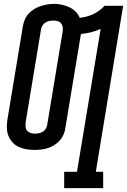

<svg xmlns="http://www.w3.org/2000/svg" viewBox="-20 -765 655 990"><path d="M311 205V121H377L499 -616Q475 -605 449 -598.5Q423 -592 398 -590Q398 -589 397.5 -588.5Q397 -588 397 -588L317 -105Q315 -88 307.5 -71Q300 -54 288 -40.5Q276 -27 260 -17Q244 -7 227 -1.5Q210 4 192.5 6Q175 8 158 8Q136 8 115.5 4.5Q95 1 76.5 -7.5Q58 -16 44.5 -31Q31 -46 23.5 -64.5Q16 -83 15.5 -104.5Q15 -126 18 -147L98 -630Q101 -647 108 -664Q115 -681 127.5 -694.5Q140 -708 156 -718Q172 -728 189.5 -733.5Q207 -739 224 -742Q241 -745 259 -745Q280 -745 300 -740.5Q320 -736 338 -727.5Q356 -719 370 -705Q384 -691 391 -673Q409 -675 426 -679.5Q443 -684 459.5 -691.5Q476 -699 491 -710Q506 -721 519 -735H615L474 121H512V205ZM159 -76Q170 -76 180 -78Q190 -80 199.5 -85Q209 -90 215 -99.5Q221 -109 223 -119L303 -602Q305 -613 303.5 -624.5Q302 -636 295 -644.5Q288 -653 277.5 -656Q267 -659 255 -659Q245 -659 235 -657Q225 -655 215.5 -649.5Q206 -644 200 -635Q194 -626 192 -616L112 -133Q111 -122 112 -110.5Q113 -99 120 -91Q127 -83 137.5 -79.5Q148 -76 159 -76Z"/></svg>

Font: Iosevka Slab MdExObl
Style: Regular
Weight: 500
Width: 7
Italic angle: -9°
Monospace: yes
Designer: Belleve Invis
Foundry: Belleve Invis
Version: Version 11.1.1; ttfautohint (v1.8.3)